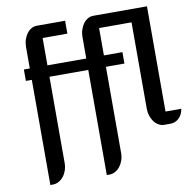

<svg xmlns="http://www.w3.org/2000/svg" viewBox="-105 -883 1259 1246"><g transform="rotate(-10 524.5 -260.5)"><path d="M242.2 131.3Q242.2 157.2 234.4 179.9Q226.6 202.6 213.1 219.5Q199.7 236.3 181.6 246.3Q163.6 256.3 143.6 256.3H126V-436.5H86.9V-511.7H126V-652.3Q126 -678.2 133.3 -700.9Q140.6 -723.6 153.1 -740.5Q165.5 -757.3 182.6 -767.1Q199.7 -776.9 218.8 -776.9H405.3V-691.9H242.2V-511.7H498V-652.3Q498 -678.2 505.4 -700.9Q512.7 -723.6 525.1 -740.5Q537.6 -757.3 554.7 -767.1Q571.8 -776.9 590.8 -776.9H944.8V-83.5H1048.8Q1045.9 -64 1037.8 -48.3Q1029.8 -32.7 1018.3 -22Q1006.8 -11.2 992.4 -5.6Q978 0 962.4 0H921.4Q902.3 0 885.3 -9.8Q868.2 -19.5 855.5 -36.4Q842.8 -53.2 835.4 -75.7Q828.1 -98.1 828.1 -124V-691.9H614.3V-511.7H736.3V-436.5H614.3V131.3Q614.3 157.2 606.4 179.9Q598.6 202.6 585.2 219.5Q571.8 236.3 553.7 246.3Q535.6 256.3 515.6 256.3H498V-436.5H242.2V131.3Z"/></g></svg>

Font: Atomic Age
Style: Regular
Weight: 400
Designer: James Grieshaber
Foundry: James Grieshaber
Version: Version 1.008; ttfautohint (v1.4.1) -l 6 -r 46 -G 0 -x 0 -H 